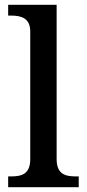

<svg xmlns="http://www.w3.org/2000/svg" viewBox="-20 -780 362 800"><path d="M14 0H308V-45H295C251 -45 216 -55 216 -117V-760H14V-715H27C66 -715 106 -706 106 -649V-117C106 -55 71 -45 27 -45H14Z"/></svg>

Font: Noto Serif Georgian Medium
Style: Regular
Weight: 500
Designer: Monotype Design Team, Akaki Razmadze
Foundry: Google LLC
Version: Version 2.003